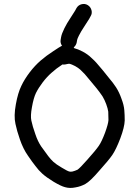

<svg xmlns="http://www.w3.org/2000/svg" viewBox="-20 -901 693 956"><path d="M350 -661C349.3 -662.3 348.3 -663.6 347 -665C355 -671.7 360 -680 362 -690L364 -702C364.7 -706 367.7 -713.3 373 -724C379.7 -737.3 388.3 -752 399 -768C409.7 -785.3 418 -798.3 424 -807L431 -820C437 -829.3 438.5 -839.5 435.5 -850.5C432.5 -861.5 426.3 -869.8 417 -875.5C407.7 -881.2 397.5 -882.7 386.5 -880C375.5 -877.3 367 -871 361 -861L354 -848C349.3 -840 341.7 -828 331 -812C319 -794 309 -777 301 -761C291.7 -742.3 286 -727 284 -715L282 -703C280 -692.3 282.3 -682.3 289 -673H288C281.3 -669.7 267 -660.7 245 -646C222.3 -631.3 201.7 -616 183 -600C163.7 -583.3 145.3 -563.7 128 -541C110.7 -518.3 96.7 -495.7 86 -473C74.7 -449.7 65.7 -419.3 59 -382C51.7 -342.7 51 -310 57 -284C61.7 -261.3 69 -235.7 79 -207C89.7 -175.7 103 -148.7 119 -126C133 -105.3 145.3 -88.3 156 -75C166.7 -60.3 178.3 -47.3 191 -36C204.3 -24 223 -10.7 247 4C271.7 18.7 290.7 27.7 304 31C320 35.7 337.3 36 356 32C372.7 29.3 389 23.7 405 15C421 6.3 444.7 -16.3 476 -53C506 -86.3 527 -111.7 539 -129C551.7 -147.7 565 -175.3 579 -212C593 -249.3 600.3 -279 601 -301C601 -319.7 600.3 -336.7 599 -352C597.7 -369.3 593 -388.3 585 -409C577.7 -430.3 568.7 -449.3 558 -466C548 -481.3 536.7 -496.3 524 -511C512.7 -525 501.7 -538.7 491 -552C479.7 -566 470 -577.3 462 -586C454 -595.3 445 -604.3 435 -613C423.7 -624.3 409.3 -634.7 392 -644C375.3 -652.7 361.3 -658.3 350 -661ZM291 -580C295.7 -579.3 300 -579.3 304 -580L319 -583C322.3 -583.7 325.3 -583.7 328 -583C333.3 -581.7 342 -578 354 -572C364.7 -566 373.3 -560 380 -554C388 -546.7 395.3 -539.3 402 -532C408.7 -524.7 417.3 -514.3 428 -501C439.3 -487.7 450.7 -474 462 -460C472 -447.3 481.3 -434.7 490 -422C497.3 -410 503.7 -396.7 509 -382C514.3 -367.3 517.7 -355 519 -345C519.7 -333 520 -319 520 -303C519.3 -290.3 513.7 -269.3 503 -240C491.7 -210 481.3 -188.3 472 -175C462 -160.3 443 -137.3 415 -106C390.3 -78 374 -61.3 366 -56C357.3 -52 349 -49 341 -47C334.3 -45.7 329 -45.7 325 -47C319 -48.3 306.7 -54.7 288 -66C268.7 -77.3 254.7 -87 246 -95C236.7 -103.7 228 -113.3 220 -124C210.7 -136 199 -152 185 -172C173.7 -188.7 164 -209 156 -233C146.7 -259 140 -281.7 136 -301C132.7 -316.3 133.7 -338.3 139 -367C144.3 -397.7 151 -421.3 159 -438C167.7 -455.3 179 -473.2 193 -491.5C207 -509.8 221.7 -525.7 237 -539C252.3 -553 270.3 -566.7 291 -580Z"/></svg>

Font: Ruji's Handwriting Font v.2.0
Style: Medium
Weight: 500
Version: Version 2.0